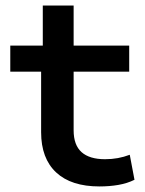

<svg xmlns="http://www.w3.org/2000/svg" viewBox="-20 -662 522 691"><path d="M338 9Q236 9 182 -41.5Q128 -92 128 -186V-404H17V-498H134V-642H245V-498H445V-404H245V-193Q245 -140 273.5 -114.5Q302 -89 358 -89Q382 -89 404 -93Q426 -97 447 -105L464 -15Q438 -2 406 3.5Q374 9 338 9Z"/></svg>

Font: Nunito Sans 7pt SemiExpanded SemiBold
Style: Regular
Weight: 600
Width: 6
Designer: Vernon Adams
Foundry: Vernon Adams
Version: Version 3.101;gftools[0.9.27]